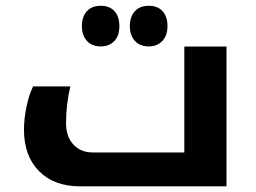

<svg xmlns="http://www.w3.org/2000/svg" viewBox="-20 -660 907 680"><path d="M264.2 0Q171.9 0 118.4 -53.7Q64.9 -107.4 64.9 -201.2Q64.9 -238.8 73.7 -281.5Q82.5 -324.2 97.2 -354H229Q213.9 -289.1 213.9 -223.1Q213.9 -176.8 239.7 -148.4Q265.6 -120.1 308.1 -120.1H632.8V-495.1H782.2V0ZM336.9 -495.6Q306.2 -495.6 288.1 -514.9Q270 -534.2 270 -567.4Q270 -601.1 287.8 -620.4Q305.7 -639.6 336.9 -639.6Q367.7 -639.6 385.3 -620.6Q402.8 -601.6 402.8 -567.4Q402.8 -533.2 384.8 -514.4Q366.7 -495.6 336.9 -495.6ZM506.8 -495.6Q476.1 -495.6 458 -514.9Q439.9 -534.2 439.9 -567.4Q439.9 -601.1 457.8 -620.4Q475.6 -639.6 506.8 -639.6Q538.1 -639.6 555.7 -620.4Q573.2 -601.1 573.2 -567.4Q573.2 -534.2 554.9 -514.9Q536.6 -495.6 506.8 -495.6Z"/></svg>

Font: Droid Arabic Kufi
Style: Bold
Weight: 700
Designer: Pascal Zoghbi
Foundry: Irfont.ir
Version: Version 1.00 February 28, 2013, initial release